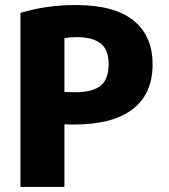

<svg xmlns="http://www.w3.org/2000/svg" viewBox="-20 -729 668 760"><path d="M584 -474Q584 -357 504 -296Q424 -235 266 -236Q261 -236 251 -236.5Q241 -237 235 -237V11H61V-678Q163 -709 280 -709Q433 -709 508.5 -648Q584 -587 584 -474ZM410 -475Q410 -532 378.5 -557Q347 -582 284 -582Q259 -582 235 -578V-365Q241 -365 250.5 -364.5Q260 -364 265 -364Q341 -362 375.5 -387.5Q410 -413 410 -475Z"/></svg>

Font: Repo
Style: ExtraBold
Weight: 800
Designer: Stefan Peev
Foundry: Context Ltd
Version: Version 001.000